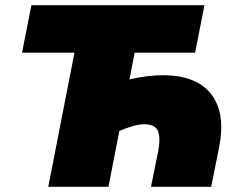

<svg xmlns="http://www.w3.org/2000/svg" viewBox="-20 -720 913 740"><path d="M166 0 267 -517H65L101 -700H768L732 -517H499L479 -414Q548 -430 608 -430Q738 -430 794.5 -356.5Q851 -283 824 -150L794 0H562L590 -139Q599 -185 589.5 -213Q580 -241 536 -241Q514 -241 489.5 -233.5Q465 -226 440 -215L398 0Z"/></svg>

Font: Montserrat Black
Style: Italic
Weight: 900
Italic angle: -11.3°
Designer: Julieta Ulanovsky
Foundry: Julieta Ulanovsky
Version: Version 9.000; ttfautohint (v1.8.4.7-5d5b)